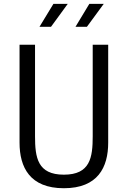

<svg xmlns="http://www.w3.org/2000/svg" viewBox="-20 -961 660 992"><path d="M310 -58.5C174 -58.5 161 -147 161 -257V-730H81V-224C81 -96.5 134.5 11.5 310 11.5C485.5 11.5 539 -96.5 539 -224V-730H459V-257C459 -147 446 -58.5 310 -58.5ZM184 -822.5H243.5L330 -941H256ZM370 -822.5H429L516 -941H441.5Z"/></svg>

Font: Monaspace Neon Light
Style: Regular
Weight: 300
Designer: Riley Cran & the Lettermatic Team
Foundry: Lettermatic
Version: Version 1.200 (Monaspace Neon)